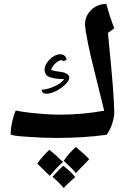

<svg xmlns="http://www.w3.org/2000/svg" viewBox="-20 -700 658 973"><path d="M264 -1Q199 -1 116 -7Q34 -12 34 -20Q34 -49 42 -84Q50 -119 60 -140Q86 -134 125 -129.5Q164 -125 205.5 -122Q247 -119 283 -119Q341 -119 397 -124Q453 -129 508 -139Q484 -235 470.5 -290.5Q457 -346 452 -366Q446 -388 439 -419Q432 -450 425.5 -482Q419 -514 415 -540Q411 -566 411 -577Q411 -620 442.5 -650Q474 -680 519 -680Q528 -646 538 -615.5Q548 -585 559 -557L527 -533Q543 -374 551 -273.5Q559 -173 559 -130Q559 -105 548 -72Q537 -39 520 -17Q462 -9 398.5 -5Q335 -1 264 -1ZM214 -225Q202 -225 196.5 -231Q191 -237 191 -245Q217 -247 241.5 -256.5Q266 -266 283 -277Q291 -283 296.5 -288.5Q302 -294 305 -299Q258 -300 232 -309Q206 -318 206 -348Q206 -364 218 -382Q230 -400 248.5 -412.5Q267 -425 285 -425Q312 -425 318 -397L302 -390Q297 -395 291 -395Q283 -395 271.5 -387.5Q260 -380 251 -368.5Q242 -357 239 -346Q256 -339 282 -336.5Q308 -334 321 -324Q331 -318 331 -306Q331 -292 312 -273Q293 -254 265.5 -239.5Q238 -225 214 -225ZM364 45Q387 64 404.5 79.5Q422 95 432 107Q416 124 398.5 142Q381 160 364 177Q356 166 340.5 150.5Q325 135 303 115Q327 79 364 45ZM230 59Q250 75 267.5 91Q285 107 299 121Q283 135 266.5 152.5Q250 170 232 191Q216 175 200.5 160Q185 145 169 129Q182 110 197.5 92.5Q213 75 230 59ZM301 140Q342 173 361 197Q345 211 330 225Q315 239 303 253Q282 227 246 196Q267 173 280.5 159Q294 145 301 140Z"/></svg>

Font: Noto Naskh Arabic
Style: Bold
Weight: 700
Designer: Monotype Design Team, David Williams, Mohamad Dakak and Nizar Qandah
Foundry: Monotype Imaging Inc.
Version: Version 2.016